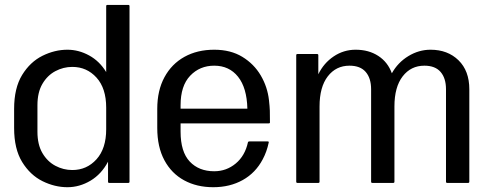

<svg xmlns="http://www.w3.org/2000/svg" viewBox="-20 -745 1995 782"><path d="M507.5 -720V-5Q507.5 0 502.5 0H425Q420 0 420 -5V-86.5Q393.5 -36 348.8 -9.2Q304 17.5 254.5 17.5Q203 17.5 153 -7.2Q103 -32 70.2 -85.2Q37.5 -138.5 37.5 -223.5V-301.5Q37.5 -386.5 70.2 -439.8Q103 -493 153 -517.8Q203 -542.5 254.5 -542.5Q300.5 -542.5 343 -519.2Q385.5 -496 412.5 -451.5V-720Q412.5 -725 417.5 -725H502.5Q507.5 -725 507.5 -720ZM132.5 -208.5Q132.5 -156 152.8 -121.5Q173 -87 205.5 -69.8Q238 -52.5 274.5 -52.5Q333.5 -52.5 373 -96.2Q412.5 -140 412.5 -218.5V-306.5Q412.5 -385.5 373 -429Q333.5 -472.5 274.5 -472.5Q238 -472.5 205.5 -455.2Q173 -438 152.8 -403.5Q132.5 -369 132.5 -316.5Z M1074.5 -164.5Q1066.5 -126.5 1050 -96Q1021 -41 968.8 -11.8Q916.5 17.5 848.5 17.5Q781.5 17.5 730 -10.5Q678.5 -38.5 649.5 -92.5Q620.5 -146.5 620.5 -224V-301.5Q620.5 -376.5 649.8 -430.5Q679 -484.5 731.2 -513.5Q783.5 -542.5 852.5 -542.5Q919.5 -542.5 967 -513.5Q1014.5 -484.5 1042 -437.8Q1069.5 -391 1075.5 -337Q1078.5 -310.5 1079 -294.2Q1079.5 -278 1079.5 -246.5Q1079.5 -242.5 1074.5 -242.5H715.5V-209Q715.5 -126.5 752.8 -87Q790 -47.5 852.5 -47.5Q902 -47.5 940 -79Q978 -110.5 990 -166Q991 -169 995.5 -169H1070.5Q1075.5 -169 1074.5 -164.5ZM852.5 -477.5Q793.5 -477.5 754.5 -436.5Q715.5 -395.5 715.5 -316.5V-302.5H987.5Q985.5 -387.5 949.5 -432.5Q913.5 -477.5 852.5 -477.5Z M1191.5 -525H1271.5Q1276.5 -525 1276.5 -520V-442.5Q1298.5 -488 1339 -515.2Q1379.5 -542.5 1428.5 -542.5Q1482 -542.5 1520.8 -517.2Q1559.5 -492 1576 -446.5Q1600.5 -490.5 1643.2 -516.5Q1686 -542.5 1733.5 -542.5Q1803.5 -542.5 1847.5 -499.5Q1891.5 -456.5 1891.5 -381.5V-5Q1891.5 0 1886.5 0H1801.5Q1796.5 0 1796.5 -5V-381.5Q1796.5 -426.5 1774.5 -452Q1752.5 -477.5 1708.5 -477.5Q1653.5 -477.5 1620 -434Q1586.5 -390.5 1586.5 -311.5V-5Q1586.5 0 1581.5 0H1496.5Q1491.5 0 1491.5 -5V-381.5Q1491.5 -426.5 1469.5 -452Q1447.5 -477.5 1403.5 -477.5Q1348.5 -477.5 1315 -434Q1281.5 -390.5 1281.5 -311.5V-5Q1281.5 0 1276.5 0H1191.5Q1186.5 0 1186.5 -5V-520Q1186.5 -525 1191.5 -525Z"/></svg>

Font: MFEK Sans
Style: Regular
Weight: 400
Designer: Owen Earl
Foundry: indestructible type*
Version: Version 0.001; ttfautohint (v1.8.4.7-5d5b)